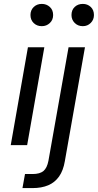

<svg xmlns="http://www.w3.org/2000/svg" viewBox="-20 -743 501 983"><path d="M35 0 123 -501H207L119 0ZM194 -609Q169 -609 152.5 -625Q136 -641 136 -666Q136 -691 152.5 -707Q169 -723 194 -723Q218 -723 235 -707.5Q252 -692 252 -666Q252 -641 235 -625Q218 -609 194 -609ZM95 220 108 148H147Q184 148 202.5 132.5Q221 117 228 80L331 -501H415L312 82Q304 130 282.5 160.5Q261 191 227 205.5Q193 220 146 220ZM404 -609Q379 -609 362.5 -625.5Q346 -642 346 -666Q346 -692 362.5 -707.5Q379 -723 404 -723Q428 -723 444.5 -707.5Q461 -692 461 -666Q461 -642 444.5 -625.5Q428 -609 404 -609Z"/></svg>

Font: DM Sans 18pt
Style: Italic
Weight: 400
Italic angle: -10°
Designer: Colophon Foundry, Jonny Pinhorn
Foundry: Colophon Foundry
Version: Version 4.004;gftools[0.9.30]